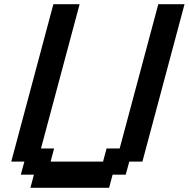

<svg xmlns="http://www.w3.org/2000/svg" viewBox="-20 -895 899 915"><path d="M125 0H500L516.6 -62.5H579.1L596.2 -125H658.7L859.4 -875H734.4L550.3 -187.5H487.8L471.2 -125H221.2L237.8 -187.5H175.3L359.4 -875H234.4L33.7 -125H96.2L79.1 -62.5H141.6Z"/></svg>

Font: Faithful 32x
Style: Oblique
Weight: 400
Foundry: Faithful Resource Pack
Version: Version 1.0; January 27, 2023